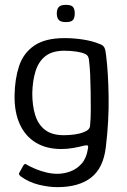

<svg xmlns="http://www.w3.org/2000/svg" viewBox="-20 -635 525 791"><path d="M40 -242Q41 -309 58.5 -362.5Q76 -416 121 -447Q166 -478 246 -478Q285 -478 323 -472Q361 -466 390 -454Q405 -449 410 -439Q415 -429 417 -408Q426 -336 427.5 -236.5Q429 -137 416 -29Q406 57 355.5 96.5Q305 136 216 136Q181 136 140 126Q99 116 66 92Q60 87 58.5 83.5Q57 80 60 76Q63 71 68 61.5Q73 52 76 47Q80 41 83.5 40.5Q87 40 91 44Q107 53 127.5 61.5Q148 70 171 75.5Q194 81 216 81Q244 81 270.5 71Q297 61 316.5 39Q336 17 342 -21Q342 -23 342.5 -24.5Q343 -26 343 -28Q344 -35 339.5 -36Q335 -37 326 -35Q308 -30 282.5 -25.5Q257 -21 233 -21Q171 -21 127.5 -47.5Q84 -74 61.5 -123.5Q39 -173 40 -242ZM113 -250Q113 -200 125 -161Q137 -122 165.5 -100Q194 -78 243 -78Q265 -78 287 -81Q309 -84 326 -91Q350 -100 351 -117Q354 -145 354 -181.5Q354 -218 353.5 -256.5Q353 -295 351.5 -328Q350 -361 347 -383Q347 -390 344 -399Q341 -408 330 -413Q318 -419 294.5 -422.5Q271 -426 245 -426Q196 -426 167.5 -404Q139 -382 126.5 -342Q114 -302 113 -250ZM288 -580Q288 -562 281 -553Q274 -544 251 -544Q230 -544 222 -553Q214 -562 214 -580Q214 -597 222 -606Q230 -615 251 -615Q274 -615 281 -606Q288 -597 288 -580Z"/></svg>

Font: Glory
Style: Regular
Weight: 400
Designer: Robert Leuschke
Foundry: Robert Leuschke
Version: Version 1.011